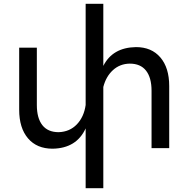

<svg xmlns="http://www.w3.org/2000/svg" viewBox="-20 -780 992 1011"><path d="M871 -327V0H778V-302Q778 -371 749 -408Q720 -445 663 -445Q611 -444 574.5 -410.5Q538 -377 524 -322V211H431V-104Q383 1 257 3Q174 3 127.5 -51.5Q81 -106 81 -202V-529H174V-227Q174 -158 203 -121Q232 -84 289 -84Q347 -86 384.5 -125Q422 -164 431 -227V-760H524V-433Q573 -530 696 -532Q778 -532 824.5 -477.5Q871 -423 871 -327Z"/></svg>

Font: Montserrat arm2
Style: Regular
Weight: 400
Designer: Julieta Ulanovsky
Foundry: Julieta Ulanovsky
Version: Version 6.000